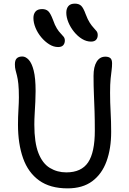

<svg xmlns="http://www.w3.org/2000/svg" viewBox="-20 -1024 708 1057"><path d="M352 13Q256 13 195.5 -30.5Q135 -74 107 -153Q79 -232 79 -338Q79 -379 81.5 -420Q84 -461 84 -488Q84 -534 81 -562Q78 -590 73.5 -607.5Q69 -625 65.5 -638.5Q62 -652 62 -670Q62 -693 72.5 -703Q83 -713 103 -713Q121 -713 138 -695Q155 -677 165.5 -635.5Q176 -594 176 -523Q176 -496 174.5 -464.5Q173 -433 171 -400Q169 -367 169 -338Q169 -239 191.5 -181.5Q214 -124 254.5 -99.5Q295 -75 345 -75Q428 -75 465 -130Q502 -185 502 -305Q502 -365 500.5 -412Q499 -459 497 -504.5Q495 -550 495 -607Q495 -656 512 -684Q529 -712 560 -712Q578 -712 587.5 -704Q597 -696 597 -675Q597 -657 594.5 -638Q592 -619 589 -590.5Q586 -562 586 -513Q586 -460 589 -407.5Q592 -355 592 -298Q592 -206 566.5 -136Q541 -66 488 -26.5Q435 13 352 13ZM481 -795Q456 -795 432 -809.5Q408 -824 388 -848.5Q368 -873 356.5 -901Q345 -929 345 -954Q345 -977 356.5 -990.5Q368 -1004 392 -1004Q414 -1004 426.5 -992.5Q439 -981 452 -945Q463 -916 474 -899Q485 -882 495 -871.5Q505 -861 511.5 -852.5Q518 -844 518 -831Q518 -815 509 -805Q500 -795 481 -795ZM300 -765Q275 -765 251 -780Q227 -795 207 -819Q187 -843 175.5 -871Q164 -899 164 -925Q164 -947 175.5 -960.5Q187 -974 212 -974Q233 -974 245.5 -962.5Q258 -951 272 -914Q282 -885 293 -867.5Q304 -850 314 -840Q324 -830 330.5 -821.5Q337 -813 337 -801Q337 -785 328 -775Q319 -765 300 -765Z"/></svg>

Font: Shantell Sans
Style: Regular
Weight: 400
Designer: Stephen Nixon, Anya Danilova, Shantell Martin
Foundry: Arrow Type
Version: Version 1.008;[ac192a2d6]